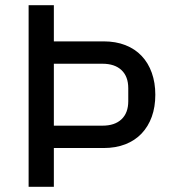

<svg xmlns="http://www.w3.org/2000/svg" viewBox="-20 -718 657 738"><path d="M90 0V-698H187V-559H378Q425 -559 462 -544.5Q499 -530 524.5 -503Q550 -476 563.5 -438Q577 -400 577 -354Q577 -307 563.5 -269.5Q550 -232 524.5 -205Q499 -178 462 -163.5Q425 -149 378 -149H187V0ZM187 -235H374Q421 -235 447 -259.5Q473 -284 473 -329V-379Q473 -424 447 -448.5Q421 -473 374 -473H187Z"/></svg>

Font: IBM Plex Sans Arabic Text
Style: Regular
Weight: 450
Designer: Mike Abbink, Paul van der Laan, Pieter van Rosmalen, Wael Morcos, Khajak Apelian
Foundry: Bold Monday
Version: Version 1.2